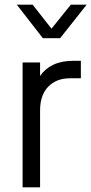

<svg xmlns="http://www.w3.org/2000/svg" viewBox="-20 -804 392 824"><path d="M77 0H152V-330Q152 -396 187 -432Q222 -468 280 -468H327V-543H293Q244 -543 208.5 -526Q173 -509 152 -478V-536H77ZM164 -640H238L352 -784H284L201 -681L120 -784H52Z"/></svg>

Font: Plus Jakarta Sans
Style: Regular
Weight: 400
Designer: Gumpita Rahayu
Foundry: Tokotype
Version: Version 2.004; ttfautohint (v1.8.3)